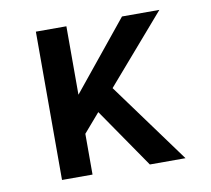

<svg xmlns="http://www.w3.org/2000/svg" viewBox="-64 -591 728 663"><g transform="rotate(-10 300.0 -260.0)"><path d="M410 0 266 -209 209 -143V0H102V-520H209V-280L404 -520H535L329 -282L535 0Z"/></g></svg>

Font: Iosevka Semibold Extended
Style: Regular
Weight: 600
Width: 7
Monospace: yes
Designer: Belleve Invis
Foundry: Belleve Invis
Version: Version 32.5.0; ttfautohint (v1.8.4)